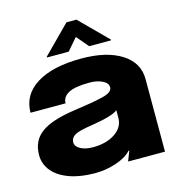

<svg xmlns="http://www.w3.org/2000/svg" viewBox="-108 -809 837 915"><g transform="rotate(-15 310.0 -352.0)"><path d="M13 -139Q13 -210 65 -248Q117 -286 230 -302Q324 -315 374 -327Q424 -339 424 -364Q424 -385 398 -398Q372 -411 335 -411Q263 -411 231 -394Q199 -377 199 -345H26Q26 -433 105 -482.5Q184 -532 326 -532Q451 -532 524 -485.5Q597 -439 597 -358V0H415L434 -49H430Q405 -21 354 -4Q303 13 250 13Q178 13 124.5 -6Q71 -25 42 -59.5Q13 -94 13 -139ZM272 -109Q338 -109 381 -138Q424 -167 424 -213V-251Q399 -229 292 -212Q229 -203 207.5 -190.5Q186 -178 186 -156Q186 -135 210.5 -122Q235 -109 272 -109ZM378 -579 329 -637H327L277 -579H170V-583L303 -717H352L486 -583V-579Z"/></g></svg>

Font: Non Bureau Extended
Style: Bold
Weight: 700
Width: 7
Designer: Jona Saucedo
Foundry: Non Foundry
Version: Version 1.000; ttfautohint (v1.8.4)